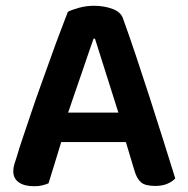

<svg xmlns="http://www.w3.org/2000/svg" viewBox="-20 -635 650 665"><path d="M416 -143H192Q181 -106 168.5 -66Q156 -26 148 0Q138 4 126.5 7Q115 10 98 10Q64 10 45 -3.5Q26 -17 26 -42Q26 -54 29.5 -65.5Q33 -77 38 -92Q46 -120 59.5 -159.5Q73 -199 88.5 -245.5Q104 -292 122 -341.5Q140 -391 156.5 -437.5Q173 -484 188.5 -524.5Q204 -565 215 -594Q228 -601 253.5 -608Q279 -615 305 -615Q340 -615 369 -604.5Q398 -594 406 -571Q426 -516 450 -444.5Q474 -373 498.5 -297Q523 -221 546 -148Q569 -75 587 -17Q577 -6 559.5 1.5Q542 9 518 9Q483 9 468.5 -3.5Q454 -16 446 -43ZM304 -501Q295 -476 284.5 -445Q274 -414 262.5 -380.5Q251 -347 239 -312.5Q227 -278 216 -245H390L309 -501Z"/></svg>

Font: Baloo Da 2 SemiBold
Style: Regular
Weight: 600
Designer: Noopur Datye, Sulekha Rajkumar and Ek Type
Foundry: Ek Type
Version: Version 1.640;hotconv 1.0.111;makeotfexe 2.5.65597; ttfautoh